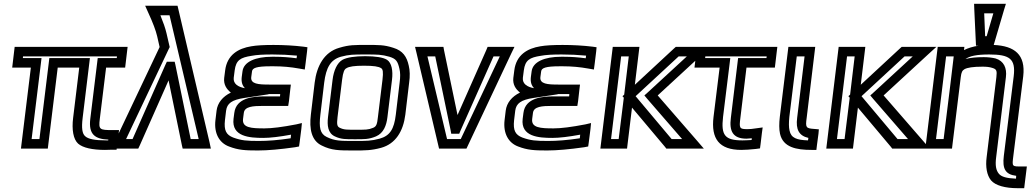

<svg xmlns="http://www.w3.org/2000/svg" viewBox="-20 -755 5411 1008"><path d="M504 -131 537 -400H612H637L640 -425L647 -484L650 -509H625H82H57L54 -484L47 -425L44 -400H69H142L93 0L90 25H115H206H231L234 0L283 -400H396L364 -137C356 -74 365 -24 390 -1C415 21 465 32 531 32C538 32 561 31 567 31H592L595 6L602 -47L605 -72H580H573C502 -72 497 -74 504 -131ZM454 -131C444 -49 479 -25 549 -22L548 -18C543 -18 539 -18 537 -18C477 -18 443 -25 427 -40C412 -53 407 -81 414 -137L449 -425L452 -450H427H264H239L236 -425L187 -25H146L195 -425L198 -450H173H100L101 -459H594L593 -450H518H493L490 -425L454 -131Z M894 -725H785H742L759 -687C783 -635 798 -595 805 -565L818 -508L581 -8L566 25H601H688H706L714 8L865 -333L935 8L939 25H957H1052H1087L1080 -8L916 -708L912 -725H894ZM870 -675 1023 -25H981L901 -414L897 -431H879H874H856L848 -414L676 -25H642L867 -500L871 -508L869 -516L854 -581C848 -607 837 -638 822 -675H870Z M1256 -131 1260 -162C1264 -196 1307 -199 1363 -199H1468H1493L1497 -224L1504 -286L1507 -311H1482H1394C1336 -311 1295 -314 1299 -350L1303 -380C1305 -398 1326 -407 1401 -407H1417C1463 -407 1507 -403 1551 -395L1580 -390L1584 -420L1592 -485L1594 -507L1573 -510C1523 -516 1470 -519 1416 -519C1367 -519 1327 -517 1299 -512C1231 -501 1172 -467 1162 -385L1157 -346C1153 -312 1169 -287 1192 -269C1149 -248 1122 -215 1117 -174L1111 -124C1103 -55 1131 -5 1182 14C1231 33 1267 35 1334 35C1386 35 1452 29 1529 18L1550 14L1553 -7L1562 -78L1565 -109L1535 -102C1462 -88 1408 -81 1368 -81C1299 -81 1250 -84 1256 -131ZM1266 -292C1230 -298 1204 -315 1207 -346L1212 -385C1219 -440 1243 -453 1301 -462C1327 -467 1362 -469 1410 -469C1454 -469 1497 -467 1539 -463L1537 -449C1500 -454 1462 -457 1423 -457H1407C1322 -457 1259 -431 1253 -380L1249 -350C1246 -323 1253 -305 1266 -292ZM1206 -131C1195 -37 1291 -31 1362 -31C1399 -31 1448 -37 1508 -48L1506 -29C1440 -19 1385 -15 1340 -15C1275 -15 1248 -17 1204 -33C1168 -47 1155 -70 1161 -124L1167 -174C1172 -212 1197 -231 1264 -241L1390 -260V-261H1451L1450 -249H1370C1311 -249 1220 -243 1210 -162L1206 -131Z M2128 -321C2133 -355 2132 -386 2126 -410C2116 -457 2095 -489 2045 -504C1996 -520 1967 -519 1905 -519C1842 -519 1814 -520 1761 -504C1683 -482 1643 -410 1632 -321L1612 -153C1603 -78 1615 -17 1669 9C1721 35 1760 35 1837 35C1898 35 1929 35 1981 21C2057 0 2097 -66 2108 -153L2128 -321ZM2078 -321 2058 -153C2049 -77 2027 -42 1973 -27C1929 -15 1904 -15 1843 -15C1766 -15 1738 -15 1695 -36C1660 -53 1654 -86 1662 -153L1682 -321C1692 -400 1715 -441 1769 -457C1814 -469 1835 -469 1899 -469C1962 -469 1983 -469 2025 -457C2060 -446 2068 -433 2077 -394C2082 -374 2082 -351 2078 -321ZM1964 -140C1960 -103 1956 -91 1939 -84C1913 -73 1898 -74 1850 -74C1802 -74 1787 -73 1764 -84C1749 -91 1748 -103 1752 -140L1776 -336C1781 -377 1788 -392 1799 -397C1813 -406 1842 -410 1891 -410C1941 -410 1968 -406 1981 -397C1990 -392 1993 -377 1988 -336L1964 -140ZM2014 -140 2038 -336C2044 -385 2036 -425 2012 -441C1991 -454 1951 -460 1897 -460C1844 -460 1802 -454 1778 -441C1750 -425 1732 -385 1726 -336L1702 -140C1697 -97 1701 -56 1738 -39C1771 -23 1797 -24 1844 -24C1891 -24 1916 -23 1954 -39C1994 -56 2009 -97 2014 -140Z M2645 -509H2558H2540L2533 -492L2382 -151L2311 -492L2308 -509H2289H2194H2159L2167 -476L2281 8L2285 25H2303H2411H2429L2437 8L2665 -476L2681 -509H2645ZM2604 -459 2399 -25H2327L2224 -459H2265L2346 -70L2349 -53H2368H2373H2391L2398 -70L2571 -459H2604Z M2774 -131 2778 -162C2782 -196 2825 -199 2881 -199H2986H3011L3015 -224L3022 -286L3025 -311H3000H2912C2854 -311 2813 -314 2817 -350L2821 -380C2823 -398 2844 -407 2919 -407H2935C2981 -407 3025 -403 3069 -395L3098 -390L3102 -420L3110 -485L3112 -507L3091 -510C3041 -516 2988 -519 2934 -519C2885 -519 2845 -517 2817 -512C2749 -501 2690 -467 2680 -385L2675 -346C2671 -312 2687 -287 2710 -269C2667 -248 2640 -215 2635 -174L2629 -124C2621 -55 2649 -5 2700 14C2749 33 2785 35 2852 35C2904 35 2970 29 3047 18L3068 14L3071 -7L3080 -78L3083 -109L3053 -102C2980 -88 2926 -81 2886 -81C2817 -81 2768 -84 2774 -131ZM2784 -292C2748 -298 2722 -315 2725 -346L2730 -385C2737 -440 2761 -453 2819 -462C2845 -467 2880 -469 2928 -469C2972 -469 3015 -467 3057 -463L3055 -449C3018 -454 2980 -457 2941 -457H2925C2840 -457 2777 -431 2771 -380L2767 -350C2764 -323 2771 -305 2784 -292ZM2724 -131C2713 -37 2809 -31 2880 -31C2917 -31 2966 -37 3026 -48L3024 -29C2958 -19 2903 -15 2858 -15C2793 -15 2766 -17 2722 -33C2686 -47 2673 -70 2679 -124L2685 -174C2690 -212 2715 -231 2782 -241L2908 -260V-261H2969L2968 -249H2888C2829 -249 2738 -243 2728 -162L2724 -131Z M3561 -25H3506L3317 -250L3543 -459H3586L3382 -271L3363 -254L3378 -236L3561 -25ZM3275 0 3298 -190 3472 17 3478 25H3489H3615H3675L3638 -18L3433 -254L3664 -467L3710 -509H3651H3538H3528L3519 -501L3313 -310L3334 -484L3337 -509H3312H3222H3197L3194 -484L3135 0L3132 25H3157H3247H3272L3275 0ZM3228 -25H3188L3241 -459H3281L3257 -258L3248 -250L3255 -242L3228 -25Z M3867 -136 3899 -400H4023H4048L4051 -425L4058 -484L4061 -509H4036H3664H3639L3636 -484L3629 -425L3626 -400H3651H3758L3726 -141C3712 -26 3756 32 3872 32C3893 32 3919 30 3948 27L3970 24L3973 2L3980 -57L3984 -86L3955 -82C3931 -78 3916 -77 3905 -77C3862 -77 3860 -81 3867 -136ZM3817 -136C3808 -67 3827 -27 3899 -27C3906 -27 3916 -28 3927 -29L3926 -20C3908 -19 3892 -18 3878 -18C3785 -18 3765 -45 3776 -141L3811 -425L3814 -450H3789H3682L3683 -459H4005L4004 -450H3880H3855L3852 -425L3817 -136Z M4215 -136 4257 -484 4260 -509H4235H4144H4119L4116 -484L4074 -141C4070 -107 4070 -76 4075 -53C4091 19 4161 32 4241 32H4266L4269 7L4277 -53L4279 -76L4256 -78C4211 -81 4208 -85 4215 -136ZM4165 -136C4157 -75 4175 -42 4224 -31L4222 -18C4163 -20 4133 -30 4125 -70C4121 -88 4121 -110 4124 -141L4163 -459H4204L4165 -136Z M4747 -25H4692L4503 -250L4729 -459H4772L4568 -271L4549 -254L4564 -236L4747 -25ZM4461 0 4484 -190 4658 17 4664 25H4675H4801H4861L4824 -18L4619 -254L4850 -467L4896 -509H4837H4724H4714L4705 -501L4499 -310L4520 -484L4523 -509H4498H4408H4383L4380 -484L4321 0L4318 25H4343H4433H4458L4461 0ZM4414 -25H4374L4427 -459H4467L4443 -258L4434 -250L4441 -242L4414 -25Z M4974 -350 4968 -300 4934 -25H4894L4947 -459H4987L4983 -425L4974 -350ZM5250 64C5242 130 5257 161 5315 168L5314 183C5264 181 5237 173 5224 157C5209 139 5204 113 5210 69L5261 -350C5267 -398 5250 -435 5207 -448C5191 -452 5169 -455 5145 -455C5106 -455 5074 -452 5049 -445C5070 -461 5108 -469 5173 -469C5280 -469 5313 -447 5302 -355L5250 64ZM5202 -536 5252 -706 5261 -735H5231H5123H5094L5095 -706L5103 -536L5104 -515H5118C5089 -511 5063 -503 5041 -492L5043 -509H5018H4928H4903L4900 -484L4841 0L4838 25H4863H4953H4978L4981 0L5024 -350C5027 -376 5032 -385 5044 -392C5059 -400 5088 -405 5139 -405C5160 -405 5175 -403 5188 -399C5212 -392 5215 -385 5211 -350L5160 69C5153 121 5161 165 5183 192C5206 219 5257 233 5323 233H5332H5357L5360 208L5368 144L5371 119H5346C5292 119 5293 121 5300 64L5352 -355C5365 -468 5307 -514 5197 -519L5202 -536ZM5160 -565H5152L5147 -685H5195L5160 -565Z"/></svg>

Font: Gamestation Text Outline
Style: Italic
Weight: 400
Designer: Jonas Hecksher
Foundry: Jonas Hecksher, Playtypeª, e-types AS
Version: Version 1.003